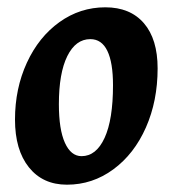

<svg xmlns="http://www.w3.org/2000/svg" viewBox="-20 -493 472 525"><path d="M21 -166Q21 -251 53.5 -321.5Q86 -392 142.5 -432.5Q199 -473 268 -473Q336 -473 373.5 -429.5Q411 -386 411 -306Q411 -217 379 -144.5Q347 -72 290 -30Q233 12 163 12Q97 12 59 -35.5Q21 -83 21 -166ZM289 -260Q289 -322 273.5 -354Q258 -386 227 -386Q187 -386 164 -339.5Q141 -293 141 -208Q141 -139 157.5 -102.5Q174 -66 203 -66Q243 -66 266 -116Q289 -166 289 -260Z"/></svg>

Font: Alegreya
Style: Bold Italic
Weight: 700
Italic angle: -7°
Designer: Juan Pablo del Peral
Foundry: Huerta Tipografica
Version: Version 2.007; ttfautohint (v1.6)